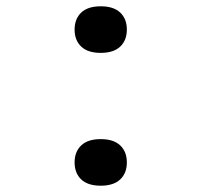

<svg xmlns="http://www.w3.org/2000/svg" viewBox="-20 -580 640 610"><path d="M300 -412Q259 -412 238 -432Q217 -452 217 -486Q217 -520 238 -540Q259 -560 300 -560Q341 -560 362 -540Q383 -520 383 -486Q383 -452 362 -432Q341 -412 300 -412ZM300 10Q259 10 238 -10Q217 -30 217 -64Q217 -98 238 -118Q259 -138 300 -138Q341 -138 362 -118Q383 -98 383 -64Q383 -30 362 -10Q341 10 300 10Z"/></svg>

Font: JetBrainsMono Nerd Font Mono
Style: Regular
Weight: 400
Monospace: yes
Designer: Philipp Nurullin, Konstantin Bulenkov
Foundry: JetBrains
Version: Version 2.304; ttfautohint (v1.8.4.7-5d5b);Nerd Fonts 2.3.0